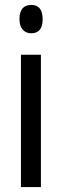

<svg xmlns="http://www.w3.org/2000/svg" viewBox="-20 -759 251 779"><path d="M107 -739Q153 -739 153 -681Q153 -624 107 -624Q85 -624 72 -639Q59 -654 59 -681Q59 -739 107 -739ZM146 -537V0H65V-537Z"/></svg>

Font: Noto Sans Khmer UI ExtraCondensed
Style: Regular
Weight: 400
Width: 2
Designer: Danh Hong and the Monotype Design Team
Foundry: Monotype Imaging Inc.
Version: Version 2.002; ttfautohint (v1.8.4.7-5d5b)